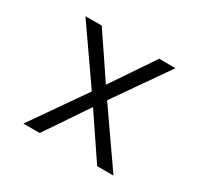

<svg xmlns="http://www.w3.org/2000/svg" viewBox="-117 -662 834 805"><g transform="rotate(30 300.0 -260.0)"><path d="M82 0 263 -260 82 -520H161L300 -314L439 -520H518L337 -260L518 0H439L300 -206L161 0Z"/></g></svg>

Font: Iosevka Light Extended
Style: Regular
Weight: 300
Width: 7
Monospace: yes
Designer: Belleve Invis
Foundry: Belleve Invis
Version: Version 32.5.0; ttfautohint (v1.8.4)